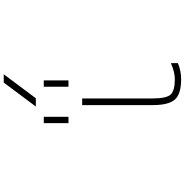

<svg xmlns="http://www.w3.org/2000/svg" viewBox="-1 -988 1001 1040"><g transform="rotate(-90 500.0 -468.5)"><path d="M487.3 -775.4H442.4L572.3 -949.2H617.2ZM352.5 -598.6V-732.4H386.7V-598.6ZM549.8 -598.6V-732.4H584V-598.6ZM486.3 -524.4V-142.6Q486.3 -67.4 507.8 -44.9Q529.3 -22.5 590.8 -22.5Q628.9 -22.5 677.7 -43.9V-5.9Q634.8 11.7 590.8 11.7Q510.7 11.7 480.5 -22Q450.2 -55.7 450.2 -142.6V-524.4Z"/></g></svg>

Font: GenEi Gothic M ExtraLight
Style: Regular
Weight: 200
Designer: o_tamon (Modified); [Source Han Sans]
Ryoko NISHIZUKA  (kana & ideographs); Paul D. Hunt (Latin, Greek & Cyrillic); Wenl
Version: Version 1.1a;Original Version 1.004